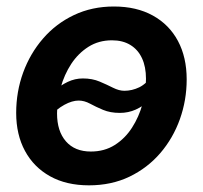

<svg xmlns="http://www.w3.org/2000/svg" viewBox="-20 -553 619 585"><path d="M251 11.7Q182.1 11.7 132.6 -15.9Q83 -43.5 56.2 -93Q29.3 -142.6 29.3 -209Q29.3 -273.4 50.5 -331.8Q71.8 -390.1 111.1 -435.5Q150.4 -481 205.3 -507.1Q260.3 -533.2 327.1 -533.2Q396 -533.2 445.8 -505.6Q495.6 -478 522.2 -428.2Q548.8 -378.4 548.8 -311Q548.8 -248 528.1 -189.9Q507.3 -131.8 468.3 -86.4Q429.2 -41 374.3 -14.6Q319.3 11.7 251 11.7ZM256.8 -91.3Q298.3 -91.3 329.8 -111.3Q361.3 -131.3 382.3 -164.1Q403.3 -196.8 414.1 -235.8Q424.8 -274.9 424.8 -313Q424.8 -349.6 412.6 -375.7Q400.4 -401.9 377.2 -416Q354 -430.2 321.3 -430.2Q280.8 -430.2 249.5 -410.4Q218.3 -390.6 197 -358.2Q175.8 -325.7 164.8 -286.1Q153.8 -246.6 153.8 -207.5Q153.8 -153.3 180.9 -122.3Q208 -91.3 256.8 -91.3ZM125.5 -192.4 91.3 -224.6Q117.7 -252.9 140.9 -272.9Q164.1 -293 186.3 -303.5Q208.5 -314 232.4 -314Q261.2 -314 283.7 -304.4Q306.2 -294.9 324.5 -285.6Q342.8 -276.4 358.9 -276.4Q382.3 -276.4 404.5 -287.1Q426.8 -297.9 449.7 -329.6L487.3 -300.8Q461.4 -270.5 439 -250Q416.5 -229.5 393.8 -219.2Q371.1 -209 345.2 -209Q315.9 -209 293.9 -218.3Q272 -227.5 254.4 -237.1Q236.8 -246.6 219.7 -246.6Q199.7 -246.6 176 -233.6Q152.3 -220.7 125.5 -192.4Z"/></svg>

Font: Inter 28pt SemiBold
Style: Italic
Weight: 600
Italic angle: -9.3988°
Designer: Rasmus Andersson
Foundry: rsms
Version: Version 4.001;git-66647c0bb